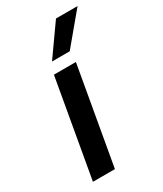

<svg xmlns="http://www.w3.org/2000/svg" viewBox="-181 -783 728 855"><g transform="rotate(-30 183.5 -356.0)"><path d="M123 -500H236L148 0H35ZM256 -712H367L236 -555H145Z"/></g></svg>

Font: Sarabun SemiBold
Style: Italic
Weight: 600
Italic angle: -10°
Designer: Suppakit Chalermlarp | Katatrad Co.,Ltd.
Foundry: Cadson Demak Co.,Ltd.
Version: Version 1.000; ttfautohint (v1.6)